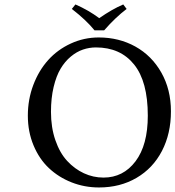

<svg xmlns="http://www.w3.org/2000/svg" viewBox="-20 -825 781 855"><path d="M407.2 -613.8Q377.4 -613.8 349.4 -604.2Q321.3 -594.7 295.2 -573Q269 -551.3 249.8 -519Q230.5 -486.8 218.8 -437.5Q207 -388.2 207 -327.1Q207 -257.3 226.6 -200.7Q246.1 -144 279.1 -108.4Q312 -72.8 353.5 -53.5Q395 -34.2 440.9 -34.2Q528.8 -34.2 583.5 -106.7Q638.2 -179.2 638.2 -310.1Q638.2 -461.9 577.1 -537.8Q516.1 -613.8 407.2 -613.8ZM741.2 -329.1Q741.2 -230 701.2 -152.8Q661.1 -75.7 588.1 -33Q515.1 9.8 420.9 9.8Q356.4 9.8 298.8 -12.9Q241.2 -35.6 198 -76.2Q154.8 -116.7 129.4 -177.5Q104 -238.3 104 -310.1Q104 -382.3 128.4 -446.8Q152.8 -511.2 194.6 -557.6Q236.3 -604 295.2 -631.1Q354 -658.2 419.9 -658.2Q509.8 -658.2 582.8 -617.7Q655.8 -577.1 698.5 -501.7Q741.2 -426.3 741.2 -329.1ZM400.9 -689.9Q364.3 -735.4 299.8 -785.2L315.9 -805.2Q375 -779.3 421.9 -744.1Q479.5 -784.2 528.8 -805.2L543.9 -785.2Q493.7 -747.1 443.8 -689.9Z"/></svg>

Font: Linear Smooth
Style: Regular
Weight: 400
Designer: Philipp H. Poll, Flanker
Foundry: Philipp H. Poll, reworked by Flanker
Version: Version 1.061 | FøM Fix